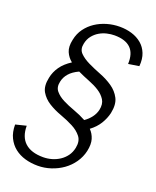

<svg xmlns="http://www.w3.org/2000/svg" viewBox="-184 -913 894 1099"><g transform="rotate(20 263.0 -363.5)"><path d="M70.8 -404.8Q78.1 -441.9 100.6 -473.9Q123 -505.9 164.1 -532.2Q139.2 -551.8 126.5 -581.3Q113.8 -610.8 124 -655.8Q131.8 -694.8 153.8 -724.9Q175.8 -754.9 206.8 -775.4Q237.8 -795.9 275.4 -806.9Q313 -817.9 353 -817.9Q392.1 -817.9 426.5 -807.4Q460.9 -796.9 486.6 -775.4Q512.2 -753.9 525.1 -721.4Q538.1 -689 534.2 -644L469.2 -633.8Q472.2 -698.2 439.7 -729.7Q407.2 -761.2 340.8 -761.2Q318.8 -761.2 294.9 -755.6Q271 -750 250 -737.5Q229 -725.1 212.9 -705.1Q196.8 -685.1 190.9 -655.8Q183.1 -620.1 204.6 -598.1Q226.1 -576.2 261.5 -559.1Q296.9 -542 338.4 -525.9Q379.9 -509.8 414.1 -486.3Q448.2 -462.9 466.6 -427.5Q484.9 -392.1 473.1 -335.9Q464.8 -300.8 444.8 -268.3Q424.8 -235.8 390.1 -210Q411.1 -189 420.2 -158.9Q429.2 -128.9 419.9 -85.9Q411.1 -46.9 388.2 -13.9Q365.2 19 333 42Q300.8 64.9 261.5 77.9Q222.2 90.8 182.1 90.8Q140.1 90.8 104 80.3Q67.9 69.8 40.5 48.3Q13.2 26.9 -3.4 -6.6Q-20 -40 -20 -86.9L44.9 -103Q44.9 -35.2 83 -0.5Q121.1 34.2 193.8 34.2Q221.2 34.2 247.1 26.6Q272.9 19 294.4 4.6Q315.9 -9.8 331.1 -30.8Q346.2 -51.8 352.1 -80.1Q360.8 -123 340.3 -149.4Q319.8 -175.8 284.9 -193.8Q250 -211.9 208 -227.1Q166 -242.2 131.6 -263.7Q97.2 -285.2 78.1 -318.1Q59.1 -351.1 70.8 -404.8ZM138.2 -405.8Q129.9 -370.1 148.4 -347.7Q167 -325.2 198.5 -309.1Q230 -293 269 -279.1Q308.1 -265.1 342.8 -246.1Q366.2 -262.2 382.6 -283.7Q398.9 -305.2 404.8 -330.1Q413.1 -368.2 397.5 -393.1Q381.8 -418 354.5 -435.5Q327.1 -453.1 291 -467Q254.9 -481 221.2 -497.1Q184.1 -480 164.1 -457Q144 -434.1 138.2 -405.8Z"/></g></svg>

Font: Anonymous Pro
Style: Italic
Weight: 400
Italic angle: -12°
Monospace: yes
Designer: Mark Simonson
Version: Version 1.003